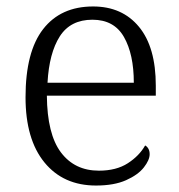

<svg xmlns="http://www.w3.org/2000/svg" viewBox="-20 -564 554 594"><path d="M277 10Q176 10 117.5 -61.5Q59 -133 59 -263Q59 -404 113.5 -474Q168 -544 268 -544Q358 -544 410 -481Q462 -418 462 -299V-268H125Q126 -149 168.5 -92.5Q211 -36 286 -36Q340 -36 375.5 -59Q411 -82 429 -114Q435 -111 439 -104Q443 -97 443 -87Q443 -69 425 -46Q407 -23 370 -6.5Q333 10 277 10ZM394 -308Q394 -396 363.5 -449.5Q333 -503 266 -503Q198 -503 165 -451.5Q132 -400 127 -308Z"/></svg>

Font: Noto Serif Myanmar Light
Style: Regular
Weight: 300
Designer: Ben Mitchell and the Monotype Design Team
Foundry: Monotype Imaging Inc.
Version: Version 2.106; ttfautohint (v1.8.4.7-5d5b)